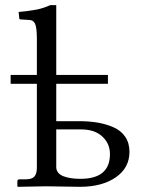

<svg xmlns="http://www.w3.org/2000/svg" viewBox="-20 -718 550 740"><path d="M196.8 -698.2V-429.2H396V-395H196.8V-251H284.2Q323.2 -251 355.5 -245.6Q387.7 -240.2 416.7 -227.8Q445.8 -215.3 462.4 -191.2Q479 -167 479 -132.8Q479 -70.8 426 -34.4Q373 2 288.1 2Q262.7 2 223.1 1Q183.6 0 158.2 0L48.8 2L46.9 0V-19Q46.9 -26.9 55.2 -26.9H79.1Q103.5 -26.9 112.8 -37.8Q122.1 -48.8 122.1 -71.8V-395H21V-429.2H122.1V-573.2Q121.6 -613.8 114.7 -627.4Q107.9 -641.1 91.8 -641.1L60.1 -643.1Q54.2 -643.1 54.2 -647.9L51.8 -671.9Q76.2 -673.3 122.1 -681.2Q147.5 -686.5 173.8 -698.2ZM403.8 -124Q403.8 -164.6 374.3 -191.9Q344.7 -219.2 293 -219.2H196.8V-74.2Q196.8 -61.5 204.6 -52.2Q212.4 -43 226.1 -38.1Q239.7 -33.2 255.6 -31Q271.5 -28.8 290 -28.8Q403.8 -28.8 403.8 -124Z"/></svg>

Font: Linux Biolinum
Style: Regular
Weight: 400
Designer: Philipp H. Poll
Foundry: Philipp H. Poll
Version: Version 0.6.4